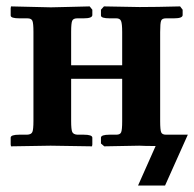

<svg xmlns="http://www.w3.org/2000/svg" viewBox="-20 -454 604 597"><path d="M84 -355Q84 -381.3 80.8 -389.2Q77.6 -397 64.9 -397H40Q13.2 -397 13.2 -405.8V-428.2L14.2 -434.1L138.2 -431.2Q156.2 -431.6 198.5 -432.6Q240.7 -433.6 258.8 -434.1L267.1 -423.8V-407.2Q267.1 -397 240.2 -397H220.2Q208 -397 204.6 -389.6Q201.2 -382.3 201.2 -355V-251H359.9V-354Q359.9 -380.4 356.4 -388.7Q353 -397 341.8 -397H320.8Q293.9 -397 293.9 -405.8V-423.8L303.2 -434.1L414.1 -432.1Q463.9 -432.1 540 -434.1L547.9 -423.8V-407.2Q547.9 -397 521 -397H496.1Q483.9 -397 481 -389.6Q478 -382.3 478 -354V-77.1Q478 -49.8 481.2 -42.5Q484.4 -35.2 496.1 -35.2H564L493.2 123H409.2L463.9 0Q430.2 0 413.1 -1Q397 -0.5 358.4 0Q319.8 0.5 304.2 1L293.9 -7.8V-25.9Q293.9 -35.2 320.8 -35.2H341.8Q353.5 -35.2 356.7 -42.7Q359.9 -50.3 359.9 -77.1V-209H201.2V-78.1Q201.2 -51.3 204.6 -43.7Q208 -36.1 220.2 -35.2H240.2Q267.1 -35.2 267.1 -25.9V-4.9L266.1 1L137.2 -1Q120.6 -1 75.7 0Q30.8 1 14.2 1L13.2 -4.9V-25.9Q13.2 -35.2 40 -35.2H64Q77.1 -35.6 80.6 -43.5Q84 -51.3 84 -78.1Z"/></svg>

Font: Linux Libertine G
Style: Bold
Weight: 700
Designer: Philipp H. Poll
Foundry: Philipp H. Poll
Version: Version 5.0.3